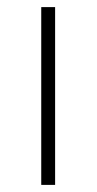

<svg xmlns="http://www.w3.org/2000/svg" viewBox="-20 -520 273 540"><path d="M96 -500H135V0H96Z"/></svg>

Font: Haskoy ExtraLight
Style: Regular
Weight: 200
Designer: Ertekin Erdin
Foundry: Ertekin Erdin
Version: Version 2.000; ttfautohint (v1.8.4.7-5d5b)